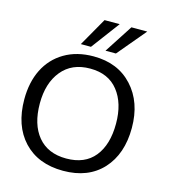

<svg xmlns="http://www.w3.org/2000/svg" viewBox="-136 -1069 1067 1190"><g transform="rotate(15 397.0 -473.5)"><path d="M507.8 -776.4 660.2 -958H558.6L440.9 -776.4ZM347.7 -776.4 483.4 -958H386.2L282.7 -776.4ZM378.9 10.7C485.8 10.7 569.8 -22.5 630.9 -88.4C691.9 -154.8 722.7 -244.1 722.7 -356C722.7 -465.8 691.4 -554.7 629.4 -622.1C567.4 -689.9 484.4 -723.6 379.9 -723.6C308.1 -723.6 246.1 -708 193.4 -676.8C87.9 -614.7 32.7 -501 32.7 -356C32.7 -243.7 63.5 -154.3 125 -88.4C187 -22.5 271.5 10.7 378.9 10.7ZM377.9 -67.9C298.8 -67.9 238.3 -93.8 195.8 -145C153.3 -196.3 132.3 -266.6 132.3 -356C132.3 -442.9 153.8 -512.7 196.8 -565.4C240.2 -618.7 300.8 -645 378.9 -645C457.5 -645 517.1 -618.7 558.6 -565.9C600.1 -513.7 621.1 -443.4 621.1 -356C621.1 -266.6 600.6 -195.8 559.1 -144.5C517.6 -93.3 457.5 -67.9 377.9 -67.9Z"/></g></svg>

Font: Ride
Style: Regular
Weight: 400
Version: Version 3.000